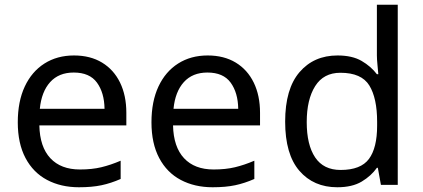

<svg xmlns="http://www.w3.org/2000/svg" viewBox="-20 -780 1783 810"><path d="M292 -546Q361 -546 410.5 -516Q460 -486 486.5 -431.5Q513 -377 513 -304V-251H146Q148 -160 192.5 -112.5Q237 -65 317 -65Q368 -65 407.5 -74.5Q447 -84 489 -102V-25Q448 -7 408 1.5Q368 10 313 10Q237 10 178.5 -21Q120 -52 87.5 -113.5Q55 -175 55 -264Q55 -352 84.5 -415Q114 -478 167.5 -512Q221 -546 292 -546ZM291 -474Q228 -474 191.5 -433.5Q155 -393 148 -321H421Q420 -389 389 -431.5Q358 -474 291 -474Z M856 -546Q925 -546 974.5 -516Q1024 -486 1050.5 -431.5Q1077 -377 1077 -304V-251H710Q712 -160 756.5 -112.5Q801 -65 881 -65Q932 -65 971.5 -74.5Q1011 -84 1053 -102V-25Q1012 -7 972 1.5Q932 10 877 10Q801 10 742.5 -21Q684 -52 651.5 -113.5Q619 -175 619 -264Q619 -352 648.5 -415Q678 -478 731.5 -512Q785 -546 856 -546ZM855 -474Q792 -474 755.5 -433.5Q719 -393 712 -321H985Q984 -389 953 -431.5Q922 -474 855 -474Z M1403 10Q1303 10 1243 -59.5Q1183 -129 1183 -267Q1183 -405 1243.5 -475.5Q1304 -546 1404 -546Q1466 -546 1505.5 -523Q1545 -500 1570 -467H1576Q1575 -480 1572.5 -505.5Q1570 -531 1570 -546V-760H1658V0H1587L1574 -72H1570Q1546 -38 1506 -14Q1466 10 1403 10ZM1417 -63Q1502 -63 1536.5 -109.5Q1571 -156 1571 -250V-266Q1571 -366 1538 -419.5Q1505 -473 1416 -473Q1345 -473 1309.5 -416.5Q1274 -360 1274 -265Q1274 -169 1309.5 -116Q1345 -63 1417 -63Z"/></svg>

Font: Noto Sans Manichaean
Style: Regular
Weight: 400
Designer: Monotype Design Team
Foundry: Monotype Imaging Inc.
Version: Version 2.005; ttfautohint (v1.8.4.7-5d5b)